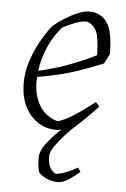

<svg xmlns="http://www.w3.org/2000/svg" viewBox="-50 -496 487 744"><g transform="rotate(5 193.5 -124.5)"><path d="M203 210Q183 210 163.5 202.5Q144 195 129 180Q126 175 123.5 159.5Q121 144 121 123Q121 95 145 64.5Q169 34 199 6Q189 9 180 9Q118 9 78 -38Q38 -85 38 -162Q38 -202 51 -243.5Q64 -285 84.5 -322.5Q105 -360 129 -390Q147 -406 172.5 -422Q198 -438 223 -448.5Q248 -459 268 -459Q312 -459 336.5 -424.5Q361 -390 361 -301L341 -263Q293 -243 232.5 -223Q172 -203 88 -189Q87 -185 87 -180Q87 -175 87 -171Q87 -116 111.5 -76.5Q136 -37 182 -25Q202 -30 227 -44.5Q252 -59 277 -77Q302 -95 323 -112L338 -95Q325 -81 305.5 -61.5Q286 -42 266 -23Q242 -3 218 23Q194 49 177.5 73Q161 97 161 111Q161 144 171.5 160Q182 176 194 179Q214 176 233.5 168.5Q253 161 277 147L287 163Q268 180 245.5 195Q223 210 203 210ZM90 -213Q152 -227 207 -247.5Q262 -268 312 -293Q312 -332 305 -368Q298 -404 264 -419Q242 -420 216 -410Q190 -400 168 -388Q137 -354 116.5 -307.5Q96 -261 90 -213Z"/></g></svg>

Font: Labrada Lght
Style: Italic
Weight: 300
Italic angle: -7°
Designer: Mercedes Jáuregui
Foundry: Omnibus-Type Team
Version: Version 1.000; ttfautohint (v1.8.4.7-5d5b)